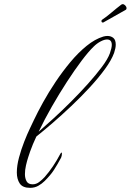

<svg xmlns="http://www.w3.org/2000/svg" viewBox="-20 -898 629 924"><path d="M125 6Q89 6 75 -15Q61 -36 61 -68Q61 -101 71.5 -140Q82 -179 96.5 -216Q111 -253 124.5 -281Q138 -309 143 -320Q161 -358 187.5 -406Q214 -454 247.5 -504Q281 -554 318.5 -599Q356 -644 396.5 -677Q437 -710 477 -722Q488 -725 497 -725Q514 -725 525.5 -715.5Q537 -706 537 -683Q537 -667 529 -643Q516 -608 485 -565.5Q454 -523 412 -477.5Q370 -432 323.5 -388Q277 -344 233 -306Q189 -268 155 -241Q146 -222 138.5 -204Q131 -186 125 -169Q122 -160 116 -142Q110 -124 105 -102Q100 -80 100 -60Q100 -40 108 -25.5Q116 -11 137 -11Q154 -11 168.5 -22Q183 -33 195 -46Q237 -94 270 -157Q274 -164 276 -164Q278 -164 278 -158Q278 -149 274 -139Q255 -104 239.5 -80Q224 -56 195 -27Q182 -14 164.5 -4Q147 6 125 6ZM166 -264Q197 -291 238 -328.5Q279 -366 322 -409Q365 -452 403.5 -495Q442 -538 470.5 -576Q499 -614 509 -642Q518 -668 518 -682Q518 -708 495 -708Q482 -708 464 -698.5Q446 -689 431 -674Q406 -650 372.5 -605.5Q339 -561 302 -504Q265 -447 229.5 -385Q194 -323 166 -264ZM476.7 -789.6H475Q468.2 -789.6 468.2 -797.3Q468.2 -800.7 471.6 -803.2Q491.1 -816 516.6 -837.7Q542.1 -859.3 563.4 -875.5Q567.6 -878 570.2 -878Q577 -878 582.9 -871.7Q588.9 -865.3 588.9 -858.5Q588.9 -852.5 583.8 -850Z"/></svg>

Font: MonteCarlo
Style: Regular
Weight: 400
Designer: Robert E. Leuschke
Foundry: Robert E. Leuschke
Version: Version 1.010; ttfautohint (v1.8.3)